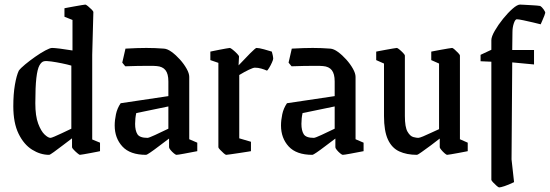

<svg xmlns="http://www.w3.org/2000/svg" viewBox="-20 -666 2397 837"><path d="M207 -457Q217 -457 241.5 -454Q266 -451 296 -446V-579L261 -593V-630Q261 -630 273.5 -632.5Q286 -635 303.5 -638Q321 -641 335 -643.5Q349 -646 352 -646Q355 -646 363.5 -639Q372 -632 379.5 -624.5Q387 -617 387 -613L382 -427V-58L416 -44V-7Q416 -7 404 -4.5Q392 -2 375.5 1Q359 4 345 6.5Q331 9 328 9Q326 9 317.5 2Q309 -5 301.5 -13Q294 -21 294 -24V-63Q277 -50 254.5 -33Q232 -16 215 -3.5Q198 9 194 9Q156 9 120 -13.5Q84 -36 61 -83Q38 -130 38 -203Q38 -256 45 -296.5Q52 -337 62 -358Q70 -369 90 -385.5Q110 -402 133.5 -418.5Q157 -435 177.5 -446Q198 -457 207 -457ZM172 -399Q161 -397 152 -381Q143 -365 138.5 -326Q134 -287 134 -216Q134 -160 146.5 -127Q159 -94 174.5 -79.5Q190 -65 200 -65Q204 -65 218 -71Q232 -77 249 -85Q266 -93 278.5 -99Q291 -105 291 -105V-380Q274 -385 249.5 -390Q225 -395 203.5 -398Q182 -401 172 -399Z M617 9Q547 9 513.5 -27.5Q480 -64 480 -119Q480 -142 485.5 -168Q491 -194 506 -216L714 -247V-311Q714 -344 701.5 -360Q689 -376 663 -378Q653 -379 630 -379Q607 -379 579 -378.5Q551 -378 526 -377L513 -393L527 -454Q580 -457 618 -457Q656 -457 695 -454Q710 -453 728.5 -439.5Q747 -426 764.5 -406.5Q782 -387 793.5 -366.5Q805 -346 805 -331V-59L840 -44V-7Q809 -1 782 4Q755 9 749 9Q746 9 738 2.5Q730 -4 723.5 -12Q717 -20 717 -24V-62Q694 -45 672.5 -28.5Q651 -12 635.5 -1.5Q620 9 617 9ZM569 -126Q569 -97 579 -81Q589 -65 623 -65Q629 -65 656 -77.5Q683 -90 714 -105V-202L574 -173Q569 -151 569 -126Z M966 9Q963 9 955 2Q947 -5 939.5 -13Q932 -21 932 -24V-392L897 -404V-441Q897 -441 908.5 -443.5Q920 -446 936 -449Q952 -452 965.5 -454.5Q979 -457 982 -457Q985 -457 995 -449Q1005 -441 1013.5 -432Q1022 -423 1022 -420L1020 -381Q1047 -410 1070.5 -433.5Q1094 -457 1098 -457Q1109 -457 1131 -451Q1153 -445 1165 -441Q1167 -435 1169 -425Q1171 -415 1171 -410Q1171 -406 1165.5 -393.5Q1160 -381 1153.5 -370.5Q1147 -360 1144 -358Q1133 -363 1119 -367Q1105 -371 1091 -371Q1084 -371 1065 -362Q1046 -353 1023 -339V-63L1074 -48V-7Q1074 -7 1059 -4.5Q1044 -2 1023.5 1Q1003 4 986 6.5Q969 9 966 9Z M1342 9Q1272 9 1238.5 -27.5Q1205 -64 1205 -119Q1205 -142 1210.5 -168Q1216 -194 1231 -216L1439 -247V-311Q1439 -344 1426.5 -360Q1414 -376 1388 -378Q1378 -379 1355 -379Q1332 -379 1304 -378.5Q1276 -378 1251 -377L1238 -393L1252 -454Q1305 -457 1343 -457Q1381 -457 1420 -454Q1435 -453 1453.5 -439.5Q1472 -426 1489.5 -406.5Q1507 -387 1518.5 -366.5Q1530 -346 1530 -331V-59L1565 -44V-7Q1534 -1 1507 4Q1480 9 1474 9Q1471 9 1463 2.5Q1455 -4 1448.5 -12Q1442 -20 1442 -24V-62Q1419 -45 1397.5 -28.5Q1376 -12 1360.5 -1.5Q1345 9 1342 9ZM1294 -126Q1294 -97 1304 -81Q1314 -65 1348 -65Q1354 -65 1381 -77.5Q1408 -90 1439 -105V-202L1299 -173Q1294 -151 1294 -126Z M1798 9Q1753 9 1720.5 -6Q1688 -21 1671 -58Q1654 -95 1654 -160V-389L1620 -404V-441Q1620 -441 1632.5 -443.5Q1645 -446 1662 -449Q1679 -452 1693 -454.5Q1707 -457 1710 -457Q1713 -457 1721.5 -450Q1730 -443 1737.5 -435Q1745 -427 1745 -424V-160Q1745 -112 1756.5 -92Q1768 -72 1782 -68.5Q1796 -65 1803 -65Q1809 -65 1824.5 -71.5Q1840 -78 1859 -87Q1878 -96 1894 -103V-389L1860 -404V-441Q1860 -441 1872.5 -443.5Q1885 -446 1902 -449Q1919 -452 1933.5 -454.5Q1948 -457 1951 -457Q1954 -457 1962 -450Q1970 -443 1977.5 -435Q1985 -427 1985 -424V-59L2019 -44V-7Q2019 -7 2006.5 -4.5Q1994 -2 1977.5 1Q1961 4 1946.5 6.5Q1932 9 1929 9Q1926 9 1918 2Q1910 -5 1903.5 -13Q1897 -21 1897 -24V-62Q1881 -49 1858.5 -32.5Q1836 -16 1818.5 -3.5Q1801 9 1798 9Z M2156 151Q2153 151 2145 144Q2137 137 2129.5 129Q2122 121 2122 118V-397L2075 -399V-427L2122 -449V-491Q2122 -506 2137 -532Q2152 -558 2173 -584Q2194 -610 2214.5 -628Q2235 -646 2247 -646Q2252 -646 2268 -645Q2284 -644 2303 -643Q2322 -642 2335 -640Q2342 -636 2349.5 -625.5Q2357 -615 2357 -610Q2357 -608 2353 -597.5Q2349 -587 2344 -576Q2339 -565 2337 -560Q2326 -563 2304.5 -568Q2283 -573 2262 -577.5Q2241 -582 2233 -582Q2226 -582 2220 -564.5Q2214 -547 2214 -526L2213 -448H2308V-385L2213 -394L2210 29L2221 128Q2196 140 2179 145.5Q2162 151 2156 151Z"/></svg>

Font: Grenze Gotisch
Style: Regular
Weight: 400
Designer: Renata Polastri
Foundry: Omnibus-Type
Version: Version 1.001